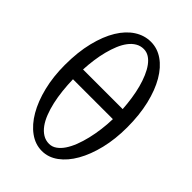

<svg xmlns="http://www.w3.org/2000/svg" viewBox="-238 -903 1015 1015"><g transform="rotate(45 270.0 -395.0)"><path d="M272.5 13.2Q222.7 13.2 179.7 -18.1Q136.7 -49.3 105 -104Q73.2 -158.7 54.9 -233.2Q36.6 -307.6 36.6 -394Q36.6 -491.2 55.4 -567.1Q74.2 -643.1 106.2 -695.6Q138.2 -748 180.9 -775.6Q223.6 -803.2 272.5 -803.2Q320.8 -803.2 362.8 -774.2Q404.8 -745.1 436 -691.7Q467.3 -638.2 485.4 -562.5Q503.4 -486.8 503.4 -394Q503.4 -306.6 485.4 -232.2Q467.3 -157.7 436 -103Q404.8 -48.3 362.8 -17.6Q320.8 13.2 272.5 13.2ZM272.5 -40.5Q294.9 -40.5 314.2 -54Q333.5 -67.4 349.4 -90.8Q365.2 -114.3 377.7 -146.2Q390.1 -178.2 398.9 -215.1Q407.7 -252 412.8 -291.7Q418 -331.5 418.9 -371.6H120.6Q121.6 -329.6 126 -288.6Q130.4 -247.6 138.7 -210.9Q147 -174.3 159.2 -143.1Q171.4 -111.8 188 -89.1Q204.6 -66.4 225.6 -53.5Q246.6 -40.5 272.5 -40.5ZM272.5 -749.5Q248 -749.5 227.8 -737.5Q207.5 -725.6 191.4 -704.3Q175.3 -683.1 163.3 -654.3Q151.4 -625.5 142.6 -591.8Q133.8 -558.1 128.7 -520.8Q123.5 -483.4 121.6 -445.8H418Q415.5 -484.4 409.9 -522Q404.3 -559.6 395.3 -593.3Q386.2 -627 374 -655.5Q361.8 -684.1 346.4 -705.1Q331.1 -726.1 312.5 -737.8Q293.9 -749.5 272.5 -749.5Z"/></g></svg>

Font: Kurinto Book Core
Style: Regular
Weight: 400
Designer: Kurinto was developed by Clint Goss from a range of fonts that are compatible with the SIL Open Font License Version 1.1
Foundry: Clinton F. Goss
Version: Version 2.196; July 25, 2020